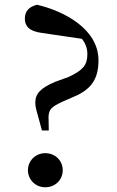

<svg xmlns="http://www.w3.org/2000/svg" viewBox="-20 -777 495 811"><path d="M171 14C214 14 245 -18 245 -58C245 -98 214 -130 171 -130C130 -130 98 -98 98 -58C98 -18 130 14 171 14ZM396 -522C396 -656 248 -731 136 -757C103 -748 85 -731 85 -698C85 -668 102 -645 156 -638L326 -613C341 -594 349 -573 349 -548C349 -502 330 -480 270 -452L212 -431C152 -405 129 -382 129 -343C129 -324 136 -303 146 -267L157 -226H186L185 -285C187 -316 198 -326 245 -348L291 -368C363 -398 396 -441 396 -522Z"/></svg>

Font: Noto Serif HK SemiBold
Style: Regular
Weight: 600
Designer: Ryoko NISHIZUKA 西塚涼子 (kana & ideographs); Frank Grießhammer (Latin, Greek & Cyrillic); Wenlong ZHANG 张文龙 (bopomofo); San
Foundry: Adobe
Version: Version 2.001;hotconv 1.1.0;makeotfexe 2.6.0